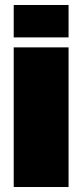

<svg xmlns="http://www.w3.org/2000/svg" viewBox="-20 -750 330 770"><path d="M35 0V-560H255V0ZM35 -600V-730H255V-600Z"/></svg>

Font: Tektur SemiCondensed Black
Style: Regular
Weight: 900
Width: 4
Designer: Adam Jagosz
Foundry: Adam Jagosz
Version: Version 1.005;gftools[0.9.30]